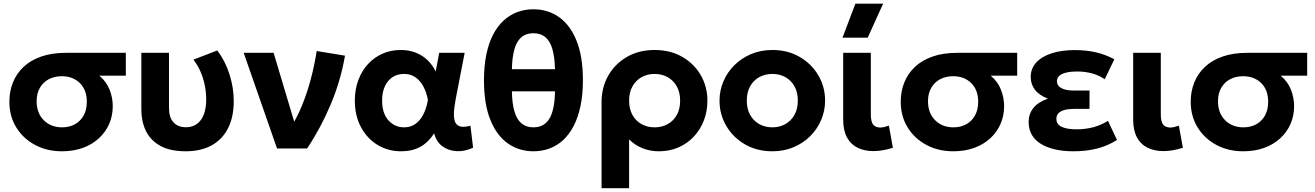

<svg xmlns="http://www.w3.org/2000/svg" viewBox="-20 -784 6944 1014"><path d="M307 15Q228 15 165.2 -18.5Q102.5 -52 66 -111Q29.5 -170 29.5 -247Q29.5 -302 48.5 -349Q67.5 -396 104.8 -431Q142 -466 198 -485.5Q254 -505 328.5 -505H644.5V-384.5H504.5Q542 -353 558.8 -310.5Q575.5 -268 575.5 -223Q575.5 -172.5 556.5 -129.2Q537.5 -86 502.2 -53.5Q467 -21 417.5 -3Q368 15 307 15ZM308 -111.5Q346.5 -111.5 375.8 -127.8Q405 -144 421.8 -174.2Q438.5 -204.5 438.5 -246.5Q438.5 -309 401.8 -345.2Q365 -381.5 306 -381.5Q268 -381.5 238.2 -366Q208.5 -350.5 191 -320.8Q173.5 -291 173.5 -249.5Q173.5 -187 211 -149.2Q248.5 -111.5 308 -111.5Z M962 15Q878 15 826 -14.2Q774 -43.5 750.2 -93.2Q726.5 -143 726.5 -205V-505H872.5V-213.5Q872.5 -163.5 896.2 -137.8Q920 -112 962 -112Q988.5 -112 1008.5 -122.5Q1028.5 -133 1042 -152Q1055.5 -171 1062.2 -198.2Q1069 -225.5 1069 -259Q1069 -298 1061.2 -335Q1053.5 -372 1038.8 -406Q1024 -440 1001.5 -469L1127.5 -517.5Q1169.5 -462.5 1192 -391.5Q1214.5 -320.5 1214.5 -250Q1214.5 -167.5 1185.2 -108.5Q1156 -49.5 1099.8 -17.5Q1043.5 14.5 962 15Z M1443 0 1267 -505H1425L1551.5 -82L1516.5 -112.5Q1548 -161.5 1574.8 -226.5Q1601.5 -291.5 1621.2 -365.5Q1641 -439.5 1652.5 -514.5L1802 -490Q1779 -356.5 1726.2 -231.8Q1673.5 -107 1602 0Z M2098.5 15Q2030 15 1974.8 -18.2Q1919.5 -51.5 1886.8 -111.8Q1854 -172 1854 -252.5Q1854 -313 1872.8 -362.2Q1891.5 -411.5 1924.5 -446.8Q1957.5 -482 2001.2 -501Q2045 -520 2096.5 -520Q2139.5 -520 2175 -506.2Q2210.5 -492.5 2237.2 -467Q2264 -441.5 2281 -406.5L2299.5 -505H2434L2386.5 -260Q2377.5 -212.5 2377.2 -181.5Q2377 -150.5 2386.2 -134.5Q2395.5 -118.5 2415 -115.2Q2434.5 -112 2464.5 -120L2478.5 -4Q2432.5 17.5 2389 14.2Q2345.5 11 2314.2 -13.2Q2283 -37.5 2273 -80Q2243 -33 2200.5 -9Q2158 15 2098.5 15ZM2114 -111.5Q2148 -111.5 2173.2 -129Q2198.5 -146.5 2215.2 -178.8Q2232 -211 2240 -256Q2237 -273 2231 -291.8Q2225 -310.5 2215.2 -328.8Q2205.5 -347 2191.2 -361.5Q2177 -376 2157.8 -384.8Q2138.5 -393.5 2113 -393.5Q2078.5 -393.5 2052.8 -376.5Q2027 -359.5 2012.5 -328Q1998 -296.5 1998 -253Q1998 -186 2031.2 -148.8Q2064.5 -111.5 2114 -111.5Z M2797 15Q2721.5 15 2662.5 -26.2Q2603.5 -67.5 2569.8 -150.8Q2536 -234 2536 -360Q2536 -436 2548.5 -496.2Q2561 -556.5 2584.2 -601.2Q2607.5 -646 2640 -675.8Q2672.5 -705.5 2712.2 -720.2Q2752 -735 2797 -735Q2873 -735 2931.8 -694Q2990.5 -653 3024.5 -569.8Q3058.5 -486.5 3058.5 -360Q3058.5 -284.5 3045.8 -224.2Q3033 -164 3009.8 -119Q2986.5 -74 2954.2 -44.2Q2922 -14.5 2882.2 0.2Q2842.5 15 2797 15ZM2797 -111.5Q2854 -111.5 2881.8 -157.8Q2909.5 -204 2911 -301.5H2683.5Q2684.5 -236.5 2697.2 -194.2Q2710 -152 2734.8 -131.8Q2759.5 -111.5 2797 -111.5ZM2683.5 -418.5H2911Q2909.5 -483.5 2897 -525.8Q2884.5 -568 2859.8 -588.2Q2835 -608.5 2797 -608.5Q2740.5 -608.5 2713 -562.5Q2685.5 -516.5 2683.5 -418.5Z M3157 210V-244.5Q3157 -322.5 3192.5 -384.8Q3228 -447 3291 -483.5Q3354 -520 3437 -520Q3520.5 -520 3583.2 -483.8Q3646 -447.5 3681 -386.8Q3716 -326 3716 -252.5Q3716 -196 3697.2 -147.5Q3678.5 -99 3644.2 -62.5Q3610 -26 3563 -5.5Q3516 15 3460 15Q3413.5 15 3372.5 -1.5Q3331.5 -18 3302.5 -48V210ZM3437 -111.5Q3476 -111.5 3506.8 -128.8Q3537.5 -146 3554.8 -177.5Q3572 -209 3572 -252.5Q3572 -296 3554.5 -327.5Q3537 -359 3506.5 -376.2Q3476 -393.5 3437 -393.5Q3398.5 -393.5 3368 -376.2Q3337.5 -359 3320 -327.5Q3302.5 -296 3302.5 -252.5Q3302.5 -209 3319.8 -177.5Q3337 -146 3367.5 -128.8Q3398 -111.5 3437 -111.5Z M4059 15Q3977.5 15 3914.5 -21.5Q3851.5 -58 3815.8 -118.8Q3780 -179.5 3780 -252.5Q3780 -306 3800.5 -354.2Q3821 -402.5 3858.5 -439.8Q3896 -477 3947 -498.5Q3998 -520 4059 -520Q4140.5 -520 4203.2 -483.5Q4266 -447 4301.8 -386.2Q4337.5 -325.5 4337.5 -252.5Q4337.5 -199.5 4317 -151Q4296.5 -102.5 4259.2 -65.2Q4222 -28 4171 -6.5Q4120 15 4059 15ZM4059 -111.5Q4097.5 -111.5 4128 -128.8Q4158.5 -146 4176 -177.8Q4193.5 -209.5 4193.5 -252.5Q4193.5 -296 4176.2 -327.5Q4159 -359 4128.5 -376.2Q4098 -393.5 4059 -393.5Q4020 -393.5 3989.2 -376.2Q3958.5 -359 3941.2 -327.5Q3924 -296 3924 -252.5Q3924 -209 3941.5 -177.5Q3959 -146 3989.5 -128.8Q4020 -111.5 4059 -111.5Z M4593 14Q4545.5 14 4509.2 -3.8Q4473 -21.5 4453 -58.5Q4433 -95.5 4433 -154V-505H4579V-181Q4579 -142 4591.2 -126.2Q4603.5 -110.5 4629 -110.5Q4639 -110.5 4650.5 -113.2Q4662 -116 4674.5 -120.5L4695.5 -3.5Q4668.5 5 4642.5 9.5Q4616.5 14 4593 14ZM4429.5 -585 4497.5 -764.5H4644L4562.5 -585Z M5014.5 15Q4935.5 15 4872.8 -18.5Q4810 -52 4773.5 -111Q4737 -170 4737 -247Q4737 -302 4756 -349Q4775 -396 4812.2 -431Q4849.5 -466 4905.5 -485.5Q4961.5 -505 5036 -505H5352V-384.5H5212Q5249.5 -353 5266.2 -310.5Q5283 -268 5283 -223Q5283 -172.5 5264 -129.2Q5245 -86 5209.8 -53.5Q5174.5 -21 5125 -3Q5075.5 15 5014.5 15ZM5015.5 -111.5Q5054 -111.5 5083.2 -127.8Q5112.5 -144 5129.2 -174.2Q5146 -204.5 5146 -246.5Q5146 -309 5109.2 -345.2Q5072.5 -381.5 5013.5 -381.5Q4975.5 -381.5 4945.8 -366Q4916 -350.5 4898.5 -320.8Q4881 -291 4881 -249.5Q4881 -187 4918.5 -149.2Q4956 -111.5 5015.5 -111.5Z M5649.5 15Q5541 15 5476.8 -24.5Q5412.5 -64 5412.5 -140.5Q5412.5 -181.5 5437 -213Q5461.5 -244.5 5514 -263Q5466.5 -282 5445 -311Q5423.5 -340 5423.5 -377.5Q5423.5 -422.5 5453 -454.2Q5482.5 -486 5534.8 -502.8Q5587 -519.5 5654 -519.5Q5715.5 -519.5 5765.8 -508.2Q5816 -497 5865 -471L5814.5 -365.5Q5785 -386 5747.8 -396.2Q5710.5 -406.5 5668.5 -406.5Q5637.5 -406.5 5613.5 -401.2Q5589.5 -396 5575.8 -384.8Q5562 -373.5 5562 -355Q5562 -331.5 5585 -318.8Q5608 -306 5648 -306H5734V-209H5653Q5624 -209 5602.8 -203.5Q5581.5 -198 5570.2 -186.2Q5559 -174.5 5559 -156Q5559 -127.5 5587 -114.2Q5615 -101 5665.5 -101Q5712.5 -101 5754.5 -112.2Q5796.5 -123.5 5831.5 -146L5879 -45Q5833 -15 5776 0Q5719 15 5649.5 15Z M6124.5 14Q6077 14 6040.8 -3.8Q6004.5 -21.5 5984.5 -58.5Q5964.5 -95.5 5964.5 -154V-505H6110.5V-181Q6110.5 -142 6122.8 -126.2Q6135 -110.5 6160.5 -110.5Q6170.5 -110.5 6182 -113.2Q6193.5 -116 6206 -120.5L6227 -3.5Q6200 5 6174 9.5Q6148 14 6124.5 14Z M6546 15Q6467 15 6404.2 -18.5Q6341.5 -52 6305 -111Q6268.5 -170 6268.5 -247Q6268.5 -302 6287.5 -349Q6306.5 -396 6343.8 -431Q6381 -466 6437 -485.5Q6493 -505 6567.5 -505H6883.5V-384.5H6743.5Q6781 -353 6797.8 -310.5Q6814.5 -268 6814.5 -223Q6814.5 -172.5 6795.5 -129.2Q6776.5 -86 6741.2 -53.5Q6706 -21 6656.5 -3Q6607 15 6546 15ZM6547 -111.5Q6585.5 -111.5 6614.8 -127.8Q6644 -144 6660.8 -174.2Q6677.5 -204.5 6677.5 -246.5Q6677.5 -309 6640.8 -345.2Q6604 -381.5 6545 -381.5Q6507 -381.5 6477.2 -366Q6447.5 -350.5 6430 -320.8Q6412.5 -291 6412.5 -249.5Q6412.5 -187 6450 -149.2Q6487.5 -111.5 6547 -111.5Z"/></svg>

Font: Geologica SemiBold
Style: Regular
Weight: 600
Designer: Sindre Bremnes, Frode Helland
Foundry: Monokrom Skriftforlag AS
Version: Version 1.010;gftools[0.9.28]